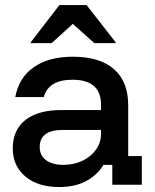

<svg xmlns="http://www.w3.org/2000/svg" viewBox="-20 -736 618 765"><path d="M215.8 9.2Q130 9.2 80.4 -33.3Q30.8 -75.8 30.8 -145Q30.8 -217.5 80.8 -257.5Q130.8 -297.5 224.2 -297.5H382.5V-318.3Q382.5 -418.3 269.2 -418.3Q173.3 -418.3 154.2 -349.2H40.8Q55 -426.7 114.6 -468.3Q174.2 -510 270 -510Q377.5 -510 434.2 -460.4Q490.8 -410.8 490.8 -316.7V-114.2H545V0H427.5V-79.2H392.5Q366.7 -37.5 322.5 -14.2Q278.3 9.2 215.8 9.2ZM232.5 -79.2Q275 -79.2 309.2 -95.8Q343.3 -112.5 362.9 -140.4Q382.5 -168.3 382.5 -202.5V-218.3H230Q138.3 -218.3 138.3 -150Q138.3 -116.7 163.3 -97.9Q188.3 -79.2 232.5 -79.2ZM102.5 -564.2V-567.5L216.7 -715.8H325L440.8 -567.5V-564.2H355.8L270 -640.8L185.8 -564.2Z"/></svg>

Font: Funnel Display Medium
Style: Regular
Weight: 500
Designer: NORD ID, Kristian Moeller
Foundry: Dicotype
Version: Version 1.000